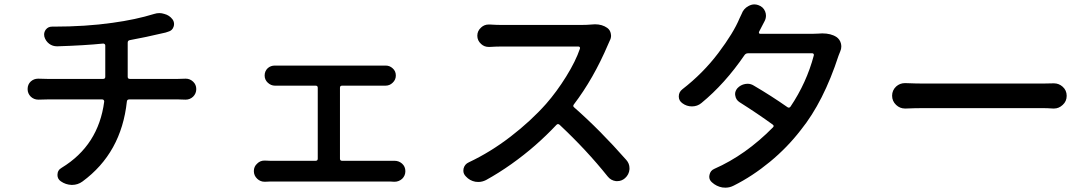

<svg xmlns="http://www.w3.org/2000/svg" viewBox="-20 -826 5040 886"><path d="M569.3 -471.7Q569.3 -461.9 579.1 -461.9H801.8Q814.5 -461.9 835 -462.9Q835.9 -462.9 837.9 -462.9Q856.4 -462.9 871.1 -449.2Q885.7 -435.5 885.7 -415Q885.7 -394.5 871.1 -379.9Q856.4 -366.2 836.9 -366.2Q835.9 -366.2 835 -366.2Q819.3 -367.2 803.7 -367.2H576.2Q566.4 -367.2 565.4 -357.4Q540 -120.1 360.4 11.7Q338.9 27.3 312.5 27.3Q311.5 27.3 310.5 27.3Q283.2 26.4 260.7 10.7Q245.1 0 245.1 -18.6Q245.1 -41 264.6 -51.8Q434.6 -155.3 460.9 -357.4Q460.9 -361.3 458.5 -364.3Q456.1 -367.2 452.1 -367.2H198.2Q178.7 -367.2 158.2 -366.2Q157.2 -366.2 157.2 -366.2Q136.7 -366.2 122.1 -379.9Q107.4 -394.5 107.4 -415Q107.4 -436.5 122.1 -450.2Q136.7 -462.9 155.3 -462.9Q157.2 -462.9 158.2 -462.9Q178.7 -461.9 197.3 -461.9H456.1Q465.8 -461.9 465.8 -471.7V-616.2Q465.8 -620.1 462.9 -622.6Q460 -625 456.1 -625Q370.1 -616.2 245.1 -612.3Q244.1 -612.3 243.2 -612.3Q222.7 -612.3 207 -624Q190.4 -636.7 184.6 -657.2Q183.6 -663.1 183.6 -667Q183.6 -678.7 191.4 -689.5Q202.1 -703.1 219.7 -703.1Q226.6 -703.1 226.6 -703.1Q376 -703.1 499 -720.7Q606.4 -735.4 691.4 -761.7Q703.1 -765.6 715.8 -765.6Q726.6 -765.6 738.3 -761.7Q761.7 -755.9 776.4 -736.3Q783.2 -726.6 783.2 -714.8Q783.2 -709 781.2 -703.1Q775.4 -684.6 755.9 -679.7Q745.1 -675.8 744.1 -675.8Q648.4 -653.3 578.1 -640.6Q569.3 -638.7 569.3 -628.9Z M1548.8 -93.8Q1548.8 -84 1558.6 -84H1780.3Q1789.1 -84 1798.8 -84Q1799.8 -84 1800.8 -84Q1820.3 -84 1835 -71.3Q1850.6 -57.6 1850.6 -36.1Q1850.6 -15.6 1835.9 -1Q1820.3 12.7 1800.8 12.7Q1799.8 12.7 1798.8 12.7Q1788.1 11.7 1780.3 11.7H1226.6Q1214.8 11.7 1203.1 12.7Q1202.1 12.7 1201.2 12.7Q1181.6 12.7 1167 -1Q1151.4 -15.6 1151.4 -36.6Q1151.4 -57.6 1167 -71.3Q1180.7 -85 1200.2 -85Q1202.1 -85 1203.1 -85Q1215.8 -84 1226.6 -84H1436.5Q1446.3 -84 1446.3 -93.8V-420.9Q1446.3 -430.7 1436.5 -430.7H1274.4Q1263.7 -430.7 1251 -430.7Q1250 -430.7 1249 -430.7Q1230.5 -430.7 1215.8 -444.3Q1201.2 -458 1201.2 -477.5Q1201.2 -498 1215.8 -511.7Q1229.5 -523.4 1248 -523.4Q1249 -523.4 1251 -523.4Q1264.6 -523.4 1274.4 -523.4H1734.4Q1745.1 -523.4 1756.8 -523.4Q1758.8 -523.4 1759.8 -523.4Q1778.3 -523.4 1792 -510.7Q1806.6 -498 1806.6 -477.5Q1806.6 -458 1792 -444.3Q1778.3 -430.7 1758.8 -430.7Q1757.8 -430.7 1756.8 -430.7Q1745.1 -430.7 1734.4 -430.7H1558.6Q1548.8 -430.7 1548.8 -420.9Z M2710 -712.9Q2718.8 -713.9 2725.6 -713.9Q2758.8 -713.9 2782.2 -697.3Q2795.9 -687.5 2798.8 -669.9Q2799.8 -665 2799.8 -661.1Q2799.8 -649.4 2793.9 -638.7Q2789.1 -627.9 2786.1 -621.1Q2718.8 -462.9 2627.9 -343.8Q2622.1 -335.9 2629.9 -330.1Q2748 -226.6 2870.1 -87.9Q2884.8 -71.3 2884.8 -49.8Q2884.8 -46.9 2884.8 -44.9Q2882.8 -20.5 2864.3 -3.9Q2848.6 9.8 2829.1 9.8Q2826.2 9.8 2822.3 9.8Q2798.8 6.8 2784.2 -11.7Q2687.5 -132.8 2562.5 -250Q2554.7 -256.8 2547.9 -250Q2501 -200.2 2449.7 -155.3Q2398.4 -110.4 2339.8 -68.8Q2281.2 -27.3 2222.7 4.9Q2205.1 13.7 2187.5 13.7Q2180.7 13.7 2173.8 12.7Q2147.5 7.8 2129.9 -11.7Q2118.2 -23.4 2118.2 -38.1Q2118.2 -43 2119.1 -47.9Q2124 -68.4 2143.6 -77.1Q2243.2 -124 2336.4 -195.8Q2429.7 -267.6 2500 -346.7Q2548.8 -402.3 2592.8 -473.1Q2636.7 -543.9 2656.2 -601.6Q2657.2 -605.5 2655.3 -608.4Q2653.3 -611.3 2649.4 -611.3H2292Q2271.5 -611.3 2239.3 -609.4Q2237.3 -609.4 2235.4 -609.4Q2214.8 -609.4 2200.2 -623Q2182.6 -638.7 2182.6 -661.1Q2182.6 -683.6 2200.2 -699.2Q2214.8 -712.9 2235.4 -712.9Q2237.3 -712.9 2239.3 -712.9Q2271.5 -710.9 2292 -710.9H2663.1Q2688.5 -710.9 2710 -712.9Z M3755.9 -670.9Q3765.6 -671.9 3774.4 -671.9Q3814.5 -671.9 3839.8 -655.3Q3855.5 -644.5 3860.4 -626Q3862.3 -618.2 3862.3 -611.3Q3862.3 -599.6 3857.4 -588.9Q3853.5 -578.1 3849.6 -569.3Q3780.3 -356.4 3675.8 -226.6Q3613.3 -145.5 3532.7 -79.1Q3452.1 -12.7 3366.2 30.3Q3347.7 40 3328.1 40Q3321.3 40 3313.5 39.1Q3286.1 34.2 3265.6 15.6Q3252.9 4.9 3252.9 -10.7Q3252.9 -14.6 3253.9 -18.6Q3257.8 -39.1 3276.4 -46.9Q3420.9 -110.4 3546.9 -238.3Q3553.7 -245.1 3545.9 -251Q3477.5 -300.8 3392.6 -354.5Q3376 -365.2 3373 -384.8Q3372.1 -387.7 3372.1 -391.6Q3372.1 -406.2 3382.8 -418.9Q3397.5 -434.6 3418.9 -438.5Q3423.8 -439.5 3429.7 -439.5Q3445.3 -439.5 3459 -430.7Q3539.1 -383.8 3614.3 -331.1Q3622.1 -326.2 3627.9 -334Q3702.1 -444.3 3735.4 -570.3Q3736.3 -574.2 3734.4 -577.1Q3732.4 -580.1 3728.5 -580.1H3431.6Q3421.9 -580.1 3416 -572.3Q3325.2 -439.5 3216.8 -350.6Q3198.2 -335 3172.9 -335Q3148.4 -335 3128.9 -349.6Q3112.3 -361.3 3112.3 -380.9Q3112.3 -401.4 3128.9 -414.1Q3224.6 -488.3 3294.9 -581.5Q3365.2 -674.8 3392.6 -741.2Q3397.5 -750 3402.3 -761.7Q3411.1 -786.1 3433.6 -797.9Q3447.3 -805.7 3460.9 -805.7Q3469.7 -805.7 3478.5 -802.7Q3502 -794.9 3510.7 -773.4Q3514.6 -763.7 3514.6 -753.9Q3514.6 -741.2 3508.8 -729.5Q3502 -716.8 3496.1 -705.1Q3489.3 -691.4 3482.4 -678.7Q3481.4 -675.8 3482.9 -672.9Q3484.4 -669.9 3487.3 -669.9H3726.6Q3742.2 -669.9 3755.9 -670.9Z M4159.2 -325.2Q4157.2 -325.2 4156.2 -325.2Q4132.8 -325.2 4115.2 -341.8Q4096.7 -359.4 4096.7 -384.3Q4096.7 -409.2 4115.2 -426.8Q4132.8 -442.4 4155.3 -442.4Q4157.2 -442.4 4159.2 -442.4Q4209 -440.4 4246.1 -440.4H4790Q4814.5 -440.4 4839.8 -441.4Q4841.8 -441.4 4843.8 -441.4Q4866.2 -441.4 4883.8 -425.8Q4902.3 -409.2 4902.3 -383.8Q4902.3 -358.4 4883.8 -341.8Q4866.2 -325.2 4843.8 -325.2Q4841.8 -325.2 4839.8 -325.2Q4812.5 -327.1 4790 -327.1H4246.1Q4202.1 -327.1 4159.2 -325.2Z"/></svg>

Font: Gen Jyuu GothicX Medium
Style: Regular
Weight: 500
Designer: Ryoko NISHIZUKA (kana &amp; ideographs); Paul D. Hunt (Latin, Greek &amp; Cyrillic); Wenlong ZHANG (bopomofo); Sandoll C
Version: Version 1.058.20140828